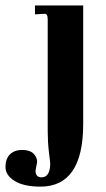

<svg xmlns="http://www.w3.org/2000/svg" viewBox="-110 -445 392 708"><path d="M65.9 -374Q65.9 -396 53.2 -394L19 -392.1V-424.8H196.8V12.2Q196.8 243.2 39.1 243.2Q-22 243.2 -56.2 222.2Q-89.8 201.2 -89.8 170.9Q-89.8 140.6 -73.2 124Q-56.2 107.9 -28.3 107.9Q0 107.9 13.7 121.6Q27.3 135.3 26.9 152.8L21 184.1Q21 209 43 209Q74.2 209 75.2 159.2Q75.2 153.3 70.3 115.2Q65.9 77.1 65.9 37.1Z"/></svg>

Font: Unna-Bold
Style: Bold
Weight: 700
Designer: Jorge de Buen U.
Foundry: Omnibus-Type
Version: Version 2.006;PS 002.006;hotconv 1.0.70;makeotf.lib2.5.58329